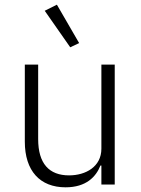

<svg xmlns="http://www.w3.org/2000/svg" viewBox="-20 -788 603 820"><path d="M280 -586 318 -604 223 -768 171 -742ZM413 0H470V-512H413V-153C413 -76 346 -39 275 -39C190 -39 143 -89 143 -194V-512H86V-183C86 -58 151 12 260 12C348 12 390 -33 409 -81H413Z"/></svg>

Font: IBM Plex Thai Looped Light
Style: Regular
Weight: 300
Designer: Mike Abbink, Paul van der Laan, Pieter van Rosmalen, Ben Mitchell, Mark Frömberg
Foundry: Bold Monday
Version: Version 1.0